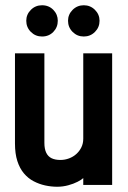

<svg xmlns="http://www.w3.org/2000/svg" viewBox="-20 -704 487 731"><path d="M140 -684Q115 -684 97.5 -666.5Q80 -649 80 -625Q80 -600 97.5 -582.5Q115 -565 140 -565Q166 -565 183 -582.5Q200 -600 200 -625Q200 -649 183 -666.5Q166 -684 140 -684ZM299 -684Q274 -684 256.5 -666.5Q239 -649 239 -625Q239 -600 256.5 -582.5Q274 -565 299 -565Q324 -565 341.5 -582.5Q359 -600 359 -625Q359 -649 341.5 -666.5Q324 -684 299 -684ZM297 -26V0H407V-501H297V-176Q297 -158 290 -143.5Q283 -129 271 -118Q259 -107 243 -101Q227 -95 210 -95Q190 -95 176.5 -101.5Q163 -108 156 -122.5Q149 -137 149 -160V-501H37V-158Q37 -119 46 -91Q55 -63 71 -44Q87 -25 108 -14Q129 -3 152 2Q175 7 198 7Q219 7 239.5 1.5Q260 -4 275.5 -12Q291 -20 297 -26Z"/></svg>

Font: Advent Pro
Style: Bold
Weight: 700
Designer: VivaRado, Andreas Kalpakidis
Foundry: VivaRado, Andreas Kalpakidis
Version: Version 3.000